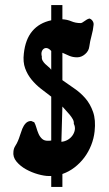

<svg xmlns="http://www.w3.org/2000/svg" viewBox="-20 -734 428 757"><path d="M182 -714H226V-658Q245 -657 261.5 -650Q278 -643 298 -643Q303 -643 313.5 -651Q324 -659 332 -661Q340 -659 345 -651.5Q350 -644 349 -636Q347 -615 341 -593.5Q335 -572 332 -550Q330 -533 315.5 -520.5Q301 -508 284 -508Q267 -508 253 -514Q239 -520 226 -526V-418Q248 -402 272.5 -385.5Q297 -369 316.5 -346.5Q336 -324 347 -292.5Q358 -261 353 -216Q350 -188 339.5 -161.5Q329 -135 312.5 -113Q296 -91 274 -74Q252 -57 226 -48V3H182V-40H173Q155 -40 130 -47Q105 -54 82.5 -66.5Q60 -79 45 -97Q30 -115 33 -137Q34 -149 40.5 -159Q47 -169 51 -179Q55 -188 59 -201Q63 -214 68 -226.5Q73 -239 81.5 -248Q90 -257 103 -257L115 -252Q120 -243 123.5 -230.5Q127 -218 132 -206.5Q137 -195 145.5 -187Q154 -179 168 -179Q177 -179 182 -180V-353Q162 -368 141.5 -384Q121 -400 104.5 -420Q88 -440 79 -465Q70 -490 74 -523Q80 -579 107.5 -611.5Q135 -644 182 -654ZM271 -246Q272 -255 267 -264Q262 -273 254.5 -282Q247 -291 239 -299.5Q231 -308 226 -314L222 -175Q235 -176 246.5 -182.5Q258 -189 265.5 -199.5Q273 -210 275 -222Q277 -234 271 -246ZM145 -511Q144 -502 148 -495Q152 -488 158 -482Q164 -476 171 -470.5Q178 -465 182 -459V-533Q174 -542 166.5 -544Q159 -546 153 -542Q147 -538 144.5 -530Q142 -522 145 -511Z"/></svg>

Font: Reclame
Style: Regular
Weight: 400
Designer: Peter Wiegel
Foundry: Peter Wiegel
Version: Version 1.000